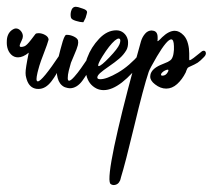

<svg xmlns="http://www.w3.org/2000/svg" viewBox="-26 -341 619 558"><path d="M57.6 -188Q41 -174.3 26.4 -174.3Q14.6 -174.3 6.3 -182.6Q-2 -190.9 -4.9 -203.6Q-6.3 -210 -6.3 -216.3Q-6.3 -226.1 -5.4 -230.5Q-1.5 -250 15.1 -257.3Q18.1 -258.3 20.5 -258.3Q27.8 -258.3 33.9 -251.7Q40 -245.1 40.5 -236.3Q40.5 -230 37.1 -223.6Q31.2 -211.9 31.2 -208Q31.2 -204.6 35.6 -204.6Q39.6 -204.6 44.9 -206.5Q51.8 -209 64 -225.1Q76.2 -241.2 77.1 -242.2Q79.6 -244.6 85.9 -244.6Q95.7 -244.6 105.2 -239.3Q114.7 -233.9 115.2 -226.1V-225.6Q112.3 -214.4 101.8 -187.3Q91.3 -160.2 88.4 -149.9Q86.9 -145 85 -137.7L83 -129.9Q80.1 -117.2 80.1 -111.3Q80.1 -104.5 84 -104.5Q96.2 -104.5 148.9 -183.6Q156.2 -192.9 160.6 -192.9Q165.5 -192.9 165.5 -186Q165.5 -177.7 159.2 -166.5Q156.7 -162.1 149.7 -148.2Q142.6 -134.3 137.2 -125Q131.8 -115.7 123.5 -104.7Q115.2 -93.8 105.7 -88.1Q96.2 -82.5 85.9 -82.5Q78.6 -82.5 74.7 -84Q56.6 -89.4 50.3 -114.7Q48.3 -121.1 48.3 -128.9Q47.9 -141.1 57.6 -188Z M160.6 -88.4Q146.5 -95.7 141.6 -114.3Q139.2 -123 139.2 -131.8Q138.7 -150.4 145 -178.7Q146.5 -185.5 149.4 -196.3Q152.3 -207 152.8 -208.5Q160.2 -237.3 166 -239.7H169.4Q178.2 -239.7 188.5 -234.9Q198.7 -230 200.7 -223.6Q202.1 -217.3 200.2 -209.5Q197.8 -199.7 189.7 -181.4Q181.6 -163.1 180.2 -158.7Q176.8 -147.5 173.8 -135.3Q170.9 -123.5 170.9 -113.8Q170.9 -106.4 174.8 -106.4Q179.7 -106.4 189.9 -117.9Q200.2 -129.4 209.5 -142.8Q218.8 -156.2 228.5 -170.4Q238.3 -184.6 239.3 -186Q246.6 -195.3 251 -195.3Q255.9 -195.3 255.9 -188.5Q255.9 -180.2 249.5 -168.9Q246.1 -163.6 239.3 -149.7Q232.4 -135.7 226.8 -126.5Q221.2 -117.2 213.4 -106.4Q205.6 -95.7 196.3 -90.1Q187 -84.5 177.2 -84.5Q171.9 -84.5 164.6 -86.9ZM227.1 -305.7Q227.1 -303.2 222.7 -289.1L216.3 -276.4H214.8Q207.5 -276.4 194.6 -280.3Q181.6 -284.2 180.2 -290Q178.2 -297.4 180.2 -307.1Q183.6 -321.3 194.3 -321.3Q195.3 -321.3 201.2 -320.3Q202.6 -319.8 214.8 -315.9Q227.1 -312 227.1 -305.7Z M272 -177.7Q259.3 -157.2 259.3 -150.9Q259.3 -148.9 260.7 -148.9Q267.6 -148.9 291.7 -174.1Q315.9 -199.2 321.3 -212.4Q323.7 -218.8 323.7 -222.7Q323.7 -229 318.8 -229Q314.9 -229 307.6 -223.1Q292 -209.5 272 -177.7ZM380.9 -185.1Q386.7 -191.4 391.6 -191.4Q397.9 -191.4 397.9 -184.6Q397.9 -178.2 391.6 -168.9Q323.7 -79.1 275.4 -79.1Q263.7 -79.1 253.9 -84Q231.4 -95.7 225.1 -122.1Q222.7 -131.8 222.7 -140.1Q222.7 -156.2 224.6 -163.6Q226.1 -170.4 228 -174.3Q238.8 -203.6 262 -228.3Q285.2 -252.9 312 -252.9Q324.2 -252.9 333.3 -245.4Q342.3 -237.8 345.2 -226.1Q346.2 -223.1 346.2 -216.8Q346.2 -204.1 341.3 -195.3Q333 -181.2 320.3 -170.4Q307.6 -159.7 290.8 -148.2Q273.9 -136.7 264.6 -128.4Q256.8 -121.1 256.8 -115.7Q256.8 -110.8 265.6 -110.8Q283.7 -110.8 316.7 -129.9Q349.6 -148.9 380.9 -185.1Z M323.2 183.1Q317.4 196.8 303.7 196.8Q299.3 196.8 294.9 193.4Q292 188.5 292 180.2Q291.5 144.5 316.9 35.2Q340.3 -66.4 383.8 -221.2Q387.7 -233.9 395.8 -243.2Q403.8 -252.4 415 -252.4Q415.5 -252.4 416 -252.2Q416.5 -252 417 -252Q432.1 -251 432.1 -232.4Q432.1 -229.5 432.1 -225.6L431.6 -222.2Q431.6 -218.3 445.3 -232.9Q464.8 -251.5 481.9 -251.5Q495.1 -251.5 507.8 -238.3Q516.6 -229 520.5 -213.4Q523.9 -200.2 523.9 -186V-169.4Q523.9 -166 524.9 -166Q527.8 -166 536.4 -172.4Q544.9 -178.7 552.7 -185.3Q560.5 -191.9 561.5 -192.4Q569.3 -195.8 571.8 -189.5Q574.2 -182.6 566.9 -175.3Q555.7 -163.6 548.6 -158.9Q541.5 -154.3 523.9 -146.5Q520.5 -145 519 -143.1Q517.6 -141.1 516.1 -137Q514.6 -132.8 513.7 -130.4Q503.4 -109.9 488.8 -96.7Q474.1 -83.5 457 -83.5Q440.4 -83.5 424.8 -95.7Q410.6 -106.4 410.6 -118.2Q410.6 -121.6 411.1 -123.5Q414.6 -140.6 439.9 -151.9Q444.3 -153.8 451.4 -156.7Q458.5 -159.7 461.7 -161.1Q464.8 -162.6 468.5 -165.3Q472.2 -168 474.1 -171.9Q476.1 -175.8 477.5 -181.2Q478.5 -185.5 479.5 -196.3V-207Q479 -226.6 471.7 -226.6Q459.5 -226.6 430.2 -177.2Q409.7 -142.1 406.2 -132.3Q391.1 -87.4 364.3 24.7Q337.4 136.7 325.7 173.8Q325.2 175.3 324.5 178.5Q323.7 181.6 323.2 183.1ZM450.2 -134.3Q441.9 -128.4 441.9 -124Q441.9 -121.1 446.3 -121.1Q456.5 -121.1 462.4 -132.8Q465.8 -140.1 459 -138.2Q455.1 -137.2 450.2 -134.3Z"/></svg>

Font: Sintesa 4
Style: 4
Weight: 400
Version: Version 001.000